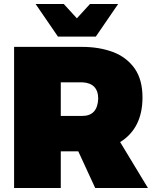

<svg xmlns="http://www.w3.org/2000/svg" viewBox="-20 -934 765 954"><path d="M715 0H453L369 -182H282V0H50V-701H389Q473 -701 541.2 -675.5Q609.5 -650 650 -592.5Q688 -537 688 -450Q688 -297 577 -228ZM456 -752H268L157 -914H297L362 -843L427 -914H567ZM389 -358Q464 -358 468 -443Q468 -521 389 -525H282V-358Z"/></svg>

Font: Argentum Novus Black
Style: Regular
Weight: 900
Designer: Julieta Ulanovsky (font) & Cristiano Sobral (main changes)
Foundry: Julieta Ulanovsky (font) & Cristiano Sobral (main changes)
Version: Version 3.00;November 27, 2020;FontCreator 13.0.0.2655 64-bi